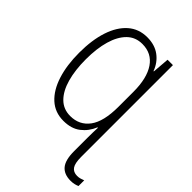

<svg xmlns="http://www.w3.org/2000/svg" viewBox="-276 -836 1189 1189"><g transform="rotate(45 318.0 -241.5)"><path d="M286 -724Q352 -724 396.5 -691Q441 -658 461 -603H464L473 -714H520V90Q520 145 536 168Q552 191 586 191Q600 191 613 187Q626 183 636 179V229Q625 234 610.5 237.5Q596 241 578 241Q521 241 492.5 207Q464 173 464 96V-23Q464 -43 464.5 -67.5Q465 -92 466 -111H462Q440 -57 396.5 -23.5Q353 10 284 10Q210 10 159 -36.5Q108 -83 81.5 -166Q55 -249 55 -358Q55 -469 82 -551Q109 -633 160.5 -678.5Q212 -724 286 -724ZM294 -673Q234 -673 194 -633.5Q154 -594 133.5 -523.5Q113 -453 113 -358Q113 -264 133 -192.5Q153 -121 193 -81Q233 -41 293 -41Q373 -41 418.5 -102.5Q464 -164 464 -293V-424Q464 -543 420 -608Q376 -673 294 -673Z"/></g></svg>

Font: Noto Sans Condensed Light
Style: Regular
Weight: 300
Width: 3
Designer: Monotype Design Team
Foundry: Monotype Imaging Inc.
Version: Version 2.013; ttfautohint (v1.8.4.7-5d5b)